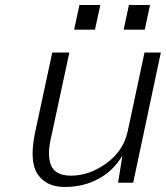

<svg xmlns="http://www.w3.org/2000/svg" viewBox="-20 -727 660 764"><path d="M256 -518 185 -188Q166 -111 183 -69.5Q200 -28 263 -28Q335 -28 403 -77Q471 -126 488 -204L555 -518H620L510 0H450L467 -108Q432 -48 372 -15.5Q312 17 238 17Q164 17 130 -33.5Q96 -84 119 -197L188 -518ZM493 -707H577L556 -609H472ZM296 -707H379L358 -609H275ZM493 -707H577L556 -609H472ZM296 -707H379L358 -609H275Z"/></svg>

Font: Afta sans
Style: Italic
Weight: 400
Italic angle: -12°
Designer: par.qink
Foundry: Oriol Esparraguera Font
Version: Version 1.000